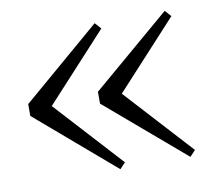

<svg xmlns="http://www.w3.org/2000/svg" viewBox="-58 -561 644 575"><g transform="rotate(-10 264.5 -273.0)"><path d="M264 -51 26 -255V-291L264 -495L281 -476L77 -254V-292L281 -69ZM477 -51 238 -255V-291L477 -495L494 -476L290 -254V-292L494 -69Z"/></g></svg>

Font: Noto Serif KR ExtraLight Light
Style: Regular
Weight: 300
Version: Version 2.003-H1;hotconv 1.1.1;makeotfexe 2.6.0